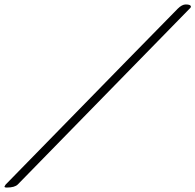

<svg xmlns="http://www.w3.org/2000/svg" viewBox="-147 -812 877 862"><path d="M707 -776 -67 16Q-81 30 -116 30Q-127 30 -127 26L-122 17Q601 -723 651 -773Q670 -792 687 -792Q710 -792 710 -782Q710 -779 707 -776Z"/></svg>

Font: Aguafina Script
Style: Regular
Weight: 400
Designer: Angel Koziupa and Alejandro Paul
Foundry: Angel Koziupa and Alejandro Paul
Version: Version 1.000